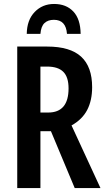

<svg xmlns="http://www.w3.org/2000/svg" viewBox="-20 -949 533 969"><path d="M218 -714Q334 -714 389.5 -663Q445 -612 445 -509Q445 -442 420 -394Q395 -346 341 -316L487 0H357L237 -287H184V0H67V-714ZM218 -613H184V-381H223Q326 -381 326 -503Q326 -560 299.5 -586.5Q273 -613 218 -613ZM253 -929Q314 -929 350 -891Q386 -853 387 -778H318Q313 -849 252 -849Q222 -849 204.5 -832.5Q187 -816 184 -778H115Q116 -848 155 -888.5Q194 -929 253 -929Z"/></svg>

Font: Noto Sans ExtraCondensed SemiBold
Style: Regular
Weight: 600
Width: 2
Designer: Monotype Design Team
Foundry: Monotype Imaging Inc.
Version: Version 2.013; ttfautohint (v1.8.4.7-5d5b)